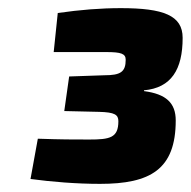

<svg xmlns="http://www.w3.org/2000/svg" viewBox="-20 -803 469 472"><path d="M277 -783C228 -783 177 -779 122 -771L112 -675H241C278 -675 289 -671 289 -656C289 -626 276 -618 237 -618L150 -615L138 -530L224 -528C262 -527 271 -521 271 -505C271 -464 250 -460 199 -460C159 -460 133 -460 73 -462L55 -363C107 -356 168 -351 226 -351C349 -351 412 -386 412 -507C412 -550 388 -572 334 -579V-581C401 -587 429 -632 429 -710C429 -765 382 -783 277 -783Z"/></svg>

Font: Exo 2 Extra Bold
Style: Italic
Weight: 800
Italic angle: -8°
Designer: Natanael Gama
Version: Version 1.001;PS 001.001;hotconv 1.0.88;makeotf.lib2.5.64775